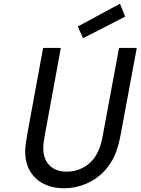

<svg xmlns="http://www.w3.org/2000/svg" viewBox="-20 -996 753 1029"><path d="M306 -739 221 -276Q217 -254 214.5 -235.5Q212 -217 212 -202Q212 -144 245 -110Q278 -76 339 -76Q380 -76 417 -93.5Q454 -111 478 -140Q497 -163 510.5 -195.5Q524 -228 532 -276L618 -739H713L627 -276Q614 -206 593.5 -160.5Q573 -115 538 -78Q496 -34 440 -10.5Q384 13 323 13Q277 13 238.5 -0.5Q200 -14 172.5 -39.5Q145 -65 130 -101Q115 -137 115 -183Q115 -203 118 -226Q121 -249 126 -276L211 -739ZM397 -854 623 -976 651 -907 425 -791Z"/></svg>

Font: Involve Medium Oblique
Style: Italic
Weight: 500
Italic angle: -10.5°
Designer: Stefan Peev
Foundry: Context Ltd.
Version: Version 1.001